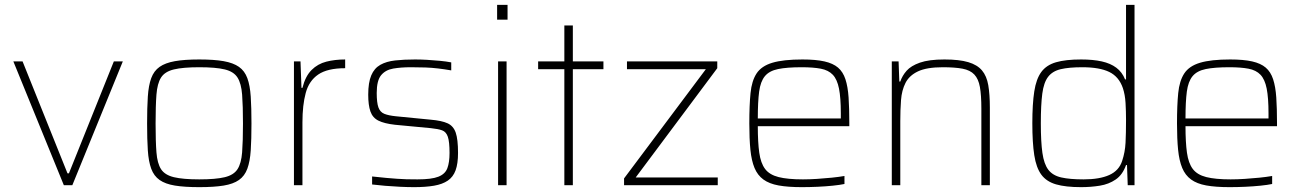

<svg xmlns="http://www.w3.org/2000/svg" viewBox="-20 -763 5356 791"><path d="M243 0 35 -510H73L258 -49H264L449 -510H486L278 0Z M801 8Q740 8 700.5 1.5Q661 -5 637.5 -21.5Q614 -38 603 -68Q592 -98 589 -143.5Q586 -189 586 -254Q586 -319 589 -365Q592 -411 603 -441Q614 -471 637.5 -487.5Q661 -504 700.5 -511Q740 -518 801 -518Q862 -518 901.5 -511Q941 -504 964.5 -487.5Q988 -471 999 -441Q1010 -411 1013 -365Q1016 -319 1016 -254Q1016 -189 1013 -143.5Q1010 -98 999 -68Q988 -38 964.5 -21.5Q941 -5 901.5 1.5Q862 8 801 8ZM801 -24Q869 -24 906 -33Q943 -42 958.5 -66Q974 -90 977.5 -135.5Q981 -181 981 -254Q981 -327 977.5 -373Q974 -419 958.5 -443.5Q943 -468 906 -477Q869 -486 801 -486Q734 -486 696.5 -477Q659 -468 643.5 -443.5Q628 -419 624.5 -373Q621 -327 621 -254Q621 -181 624.5 -135.5Q628 -90 643.5 -66Q659 -42 696.5 -33Q734 -24 801 -24Z M1191 0V-510H1218L1222 -401H1226Q1238 -449 1263.5 -474.5Q1289 -500 1324.5 -509Q1360 -518 1402 -518V-482Q1329 -482 1291 -456Q1253 -430 1239.5 -380Q1226 -330 1226 -259V0Z M1686 8Q1660 8 1628.5 6.5Q1597 5 1567 2.5Q1537 0 1513 -3V-36Q1548 -32 1572 -30Q1596 -28 1615.5 -26.5Q1635 -25 1654.5 -24.5Q1674 -24 1700 -24Q1758 -24 1786 -35Q1814 -46 1823 -70Q1832 -94 1832 -133Q1832 -179 1825 -199.5Q1818 -220 1801.5 -226Q1785 -232 1755 -235L1607 -249Q1563 -254 1539 -266Q1515 -278 1506 -304Q1497 -330 1497 -373Q1497 -423 1509.5 -452.5Q1522 -482 1547 -496Q1572 -510 1608 -514Q1644 -518 1690 -518Q1713 -518 1739.5 -516.5Q1766 -515 1792 -512.5Q1818 -510 1839 -506V-473Q1810 -478 1784.5 -481Q1759 -484 1732.5 -485Q1706 -486 1673 -486Q1632 -486 1600 -480.5Q1568 -475 1550 -453Q1532 -431 1532 -380Q1532 -340 1539 -320.5Q1546 -301 1563.5 -294Q1581 -287 1611 -284L1754 -270Q1800 -266 1824 -255Q1848 -244 1857.5 -216.5Q1867 -189 1867 -133Q1867 -89 1857 -61.5Q1847 -34 1825 -19Q1803 -4 1768.5 2Q1734 8 1686 8Z M2028 -682V-743H2071V-682ZM2032 0V-510H2067V0Z M2305 0V-478H2197V-510H2305V-658H2340V-510H2466V-478H2340V0Z M2551 0V-28L2888 -478H2563V-510H2935V-482L2599 -32H2937V0Z M3283 8Q3226 8 3187.5 1Q3149 -6 3125 -23.5Q3101 -41 3088.5 -71Q3076 -101 3071.5 -146Q3067 -191 3067 -254Q3067 -329 3072 -379.5Q3077 -430 3097 -460.5Q3117 -491 3162 -504.5Q3207 -518 3286 -518Q3341 -518 3376.5 -510Q3412 -502 3432.5 -484.5Q3453 -467 3463 -436.5Q3473 -406 3476 -361.5Q3479 -317 3479 -256V-243H3102Q3102 -177 3108 -134Q3114 -91 3132 -67Q3150 -43 3187.5 -33.5Q3225 -24 3288 -24Q3315 -24 3346 -26Q3377 -28 3406.5 -31Q3436 -34 3459 -38V-5Q3440 -1 3410.5 2Q3381 5 3348 6.5Q3315 8 3283 8ZM3444 -255V-296Q3444 -360 3436.5 -398Q3429 -436 3411 -455Q3393 -474 3361.5 -480Q3330 -486 3283 -486Q3222 -486 3185.5 -478.5Q3149 -471 3131 -449Q3113 -427 3107.5 -385.5Q3102 -344 3102 -275H3464Z M3654 0V-510H3682L3685 -427H3689Q3697 -451 3715 -471.5Q3733 -492 3770 -505Q3807 -518 3871 -518Q3932 -518 3969 -507Q4006 -496 4025.5 -473Q4045 -450 4051.5 -412Q4058 -374 4058 -320V0H4023V-315Q4023 -371 4017 -404.5Q4011 -438 3994 -456Q3977 -474 3945.5 -480Q3914 -486 3864 -486Q3798 -486 3762 -469Q3726 -452 3710.5 -421.5Q3695 -391 3692 -350.5Q3689 -310 3689 -264V0Z M4434 8Q4370 8 4330.5 -3.5Q4291 -15 4270 -43.5Q4249 -72 4241 -123.5Q4233 -175 4233 -255Q4233 -335 4241 -386.5Q4249 -438 4270 -466.5Q4291 -495 4330.5 -506.5Q4370 -518 4434 -518Q4483 -518 4519 -510Q4555 -502 4579 -484Q4603 -466 4615 -436H4619V-743H4654V0H4626L4623 -83H4619Q4605 -43 4576.5 -23.5Q4548 -4 4511 2Q4474 8 4434 8ZM4444 -24Q4510 -24 4550 -42Q4590 -60 4603 -100Q4615 -136 4617 -175Q4619 -214 4619 -269Q4619 -305 4617 -339Q4615 -373 4606 -400Q4590 -447 4550 -466.5Q4510 -486 4439 -486Q4384 -486 4350 -478Q4316 -470 4298 -446.5Q4280 -423 4274 -377Q4268 -331 4268 -255Q4268 -179 4274.5 -133Q4281 -87 4299 -63.5Q4317 -40 4352 -32Q4387 -24 4444 -24Z M5045 8Q4988 8 4949.5 1Q4911 -6 4887 -23.5Q4863 -41 4850.5 -71Q4838 -101 4833.5 -146Q4829 -191 4829 -254Q4829 -329 4834 -379.5Q4839 -430 4859 -460.5Q4879 -491 4924 -504.5Q4969 -518 5048 -518Q5103 -518 5138.5 -510Q5174 -502 5194.5 -484.5Q5215 -467 5225 -436.5Q5235 -406 5238 -361.5Q5241 -317 5241 -256V-243H4864Q4864 -177 4870 -134Q4876 -91 4894 -67Q4912 -43 4949.5 -33.5Q4987 -24 5050 -24Q5077 -24 5108 -26Q5139 -28 5168.5 -31Q5198 -34 5221 -38V-5Q5202 -1 5172.5 2Q5143 5 5110 6.5Q5077 8 5045 8ZM5206 -255V-296Q5206 -360 5198.5 -398Q5191 -436 5173 -455Q5155 -474 5123.5 -480Q5092 -486 5045 -486Q4984 -486 4947.5 -478.5Q4911 -471 4893 -449Q4875 -427 4869.5 -385.5Q4864 -344 4864 -275H5226Z"/></svg>

Font: Saira Thin Thin
Style: Regular
Weight: 250
Version: Version 1.101